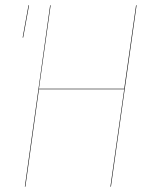

<svg xmlns="http://www.w3.org/2000/svg" viewBox="-20 -700 579 720"><path d="M86.9 -680.2H88.9L66.9 -559.1H64.9ZM75.2 0H73.2L168 -680.2H169.9L126 -367.2H445.8L490.2 -680.2H492.2L396 0H394L445.8 -365.2H126Z"/></svg>

Font: Fira Sans Compressed Two
Style: Italic
Weight: 100
Width: 3
Italic angle: -8°
Designer: Carrois Corporate & Edenspiekermann AG
Foundry: Carrois Corporate GbR & Edenspiekermann AG
Version: Version 4.203;PS 004.203;hotconv 1.0.88;makeotf.lib2.5.64775